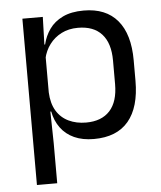

<svg xmlns="http://www.w3.org/2000/svg" viewBox="-50 -543 637 759"><g transform="rotate(-5 268.5 -163.5)"><path d="M306.5 10.5Q261.5 10.5 228.5 -4.5Q195.5 -19.5 175 -47.5Q154.5 -75.5 147.5 -112.5H121L144.5 -188.5Q146.5 -144.5 164.2 -115.2Q182 -86 212.5 -71.5Q243 -57 281.5 -57Q343 -57 375.8 -93Q408.5 -129 408.5 -198.5V-292Q408.5 -361 376 -397Q343.5 -433 281.5 -433Q244.5 -433 216 -418.5Q187.5 -404 168.8 -379Q150 -354 143 -322L123 -378.5H146.5Q154.5 -412 173.8 -439.2Q193 -466.5 226.8 -482.8Q260.5 -499 310 -499Q398 -499 444 -444.2Q490 -389.5 490 -285.5V-204.5Q490 -99.5 443.8 -44.5Q397.5 10.5 306.5 10.5ZM66 172V-488H147L143.5 -370.5L144.5 -345.5V-140L144 -123.5L146.5 13.5V172Z"/></g></svg>

Font: Anek Tamil Medium
Style: Regular
Weight: 400
Version: Version 1.003